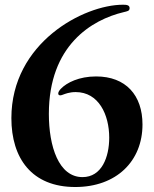

<svg xmlns="http://www.w3.org/2000/svg" viewBox="-20 -761 635 793"><path d="M320.7 -29.5C222.3 -29.5 181.8 -156.6 181.8 -290.5C181.8 -573.5 359 -679.7 491.1 -710.9C505.3 -714.5 515.3 -715.2 515.3 -727.3C515.3 -740.1 503.2 -741.5 487.9 -741.5C326 -741.5 27 -584.5 27 -273.1C27 -107.2 111.2 11.4 290.8 11.4C460.6 11.4 568.5 -95.2 568.5 -246.8C568.5 -367.9 499.6 -445.3 376.8 -445.3C306.5 -445.3 256 -419.7 231.9 -394.9C226.2 -389.2 220.5 -381.4 220.5 -375C220.5 -369.3 224.1 -367.2 229 -367.2C232.2 -367.2 235.8 -368.3 241.8 -370.7C248.2 -372.9 266 -380.7 292.6 -380.7C387.4 -380.7 431.1 -287.6 431.1 -192.5C431.1 -111.9 400.2 -29.5 320.7 -29.5Z"/></svg>

Font: Margiela Serif Semibold
Style: Regular
Weight: 600
Designer: Andreas Faust, Stefan Endress
Version: Version 1.002;FEAKit 1.0